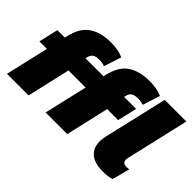

<svg xmlns="http://www.w3.org/2000/svg" viewBox="-106 -1077 1443 1443"><g transform="rotate(45 615.5 -355.0)"><path d="M897 -500 861 -345H744L665 0H435L515 -345H333L254 0H24L104 -345H24L60 -500H139L144 -520Q169 -630 236.5 -675Q304 -720 410 -720Q490 -720 544 -695L499 -556Q475 -566 441 -566Q405 -566 387 -554.5Q369 -543 362 -515L358 -500H550L555 -520Q580 -630 647.5 -675Q715 -720 821 -720Q901 -720 955 -695L910 -556Q886 -566 852 -566Q816 -566 798 -554.5Q780 -543 773 -515L769 -500ZM1115 -199Q1101 -140 1153 -140Q1173 -140 1182 -143L1145 -3Q1113 10 1050 10Q947 10 904 -44Q861 -98 883 -193L1001 -700H1231Z"/></g></svg>

Font: Elaine Sans Black
Style: Italic
Weight: 900
Italic angle: -13°
Designer: Wei Huang
Foundry: Wei Huang
Version: Version 2.001;December 24, 2019;FontCreator 12.0.0.2547 64-b